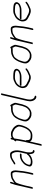

<svg xmlns="http://www.w3.org/2000/svg" viewBox="1622 -2355 940 4224"><g transform="rotate(-90 2092.0 -243.0)"><path d="M167.4 -474 164.9 -463C157.4 -430.7 146.3 -412.9 137.8 -376C133.8 -361.3 130.2 -347.3 127.1 -334L48.6 6C48.2 8 54.1 8.3 66.4 7C78.1 8.3 84.2 8 84.6 6L123.6 -163C129.7 -189.3 138.9 -223.3 146.3 -246C157.2 -279.5 165.5 -315.1 179.4 -344C190.8 -372.6 218.1 -386.4 241.6 -401C263.4 -414.6 286.8 -431.6 314.4 -435C326.1 -436.1 340.4 -440 352.6 -440H384.6C390.5 -440 399.4 -435 401.5 -431C412 -413.6 418.5 -392 418.3 -365C417.1 -327.5 411.2 -288.5 406.5 -249C406.2 -220.3 400.9 -185.8 393.3 -153C392.8 -147.7 391.7 -141.7 390.2 -135C387.5 -123.4 385.9 -107.8 383.2 -96L360.3 3C358.2 12.2 364.9 21 374.2 21C383.4 21 394.2 12.2 396.3 3L419.2 -96C421.9 -107.9 423.5 -123.5 426.2 -135C427.7 -141.7 428.9 -148.3 429.8 -155C432.8 -168 434.9 -180.6 436.6 -193L439.6 -215C445.8 -259.3 447.8 -305 453.6 -349L455.1 -373C455 -381 454.3 -388.3 453.2 -395C450.8 -411.4 451.9 -419.6 444.4 -435L434 -455C427.9 -465.8 411.5 -476 392.9 -476H360.9C345.1 -476 330.8 -472.7 316.5 -470C292.8 -468.1 270 -455.7 250.7 -445C227 -429.3 199.7 -414.8 178.4 -396C180 -400 181.2 -403.7 182 -407C188.9 -429 195.5 -439.7 200.9 -463L203.4 -474C205.8 -484.1 199.4 -492 189.6 -492C179.8 -492 169.8 -484.1 167.4 -474Z M811.5 -275H784.5C754.5 -275 729.4 -270.9 707.3 -261C688.7 -251.9 666.5 -244.1 649.3 -231C617.3 -207 587.3 -181.1 567.8 -142C560.5 -127.4 543 -86.4 541.9 -69C535.1 -24.4 575.8 0 624 0C633.2 0.7 642.8 1 652.8 1C717.9 -3 777.1 -30.8 814.1 -74L813.9 -73C812.6 -47.3 813.8 -21.3 822.7 -3C830.5 26 843.6 42.6 879.9 48C901.7 48 913 12 890.2 12L884.5 11C878.8 11 870.7 6.1 867.3 3C859.4 -10.9 852.7 -27.2 851.6 -46C850.7 -62 850.1 -79 852.6 -98L855.2 -118C855.8 -123.3 856.9 -129.3 858.4 -136L880.8 -233C882.8 -241.7 884.6 -251 886.3 -261C892.8 -289.3 895.3 -315.2 896 -338C894.3 -362.5 895.2 -392.1 887.1 -412C872 -446.7 862.9 -492 805.6 -492C796.9 -492 788.5 -491.7 780.4 -491C760.1 -491 741.1 -485.9 724.6 -479C687.4 -463.7 654.1 -442.5 622 -420C608.4 -412.1 581.1 -404.4 587.3 -384.5C591.3 -371.5 606.5 -375.8 618 -381L636.3 -391C641.7 -394.3 647.2 -398 652.8 -402C689 -421.8 722.5 -455 774 -455C781.5 -455.7 789.3 -456 797.3 -456C803.3 -456 807.2 -455.7 809 -455C834.5 -443.8 842.5 -418 851.7 -393C856 -382.1 857.2 -363.8 857.8 -350L859.2 -330C859 -309.3 855.9 -285.6 850.3 -261C848.6 -251 846.8 -241.7 844.8 -233L818.9 -121C811.6 -121 805.8 -117.7 801.6 -111L794.1 -100C790.2 -94.7 785.4 -89.7 779.6 -85C747 -60.7 710.9 -35 660.1 -35C650.8 -35 642.2 -35.3 634.3 -36C605.3 -36 576.2 -47.6 577.9 -73C589.4 -123 613.1 -160.1 643.7 -185C657.6 -197.3 672.6 -209.8 690.1 -217L716.9 -229C732.5 -236 754.7 -239 776.2 -239H803.2C812.7 -239 823 -246.8 825.2 -256.5C827.4 -266.1 821 -275 811.5 -275Z M1136.7 -462 1125.6 -414C1117.7 -406 1111.3 -398.3 1106.3 -391L1099.2 -382C1089 -366.5 1098.2 -351.7 1114.2 -356C1113.7 -339.8 1110.6 -322.7 1106.7 -302C1098.1 -256.5 1091.7 -211.1 1081.1 -165C1077.2 -151 1073.7 -137.3 1070.6 -124L998.4 189C996.2 198.2 1003 207 1012.2 207C1021.4 207 1032.2 198.2 1034.4 189L1091.4 -58C1093.9 -51.3 1096.7 -45 1100 -39C1120.6 -8.7 1163.6 -1 1221.2 -1C1269.2 -1 1307 -15.2 1335.5 -41C1345 -49.7 1372 -75.8 1379.1 -87C1399.1 -114.4 1416.3 -143.2 1428.8 -181L1436.2 -200L1442.8 -220C1445 -226.7 1446.9 -233.3 1448.4 -240L1455.3 -270C1465.4 -313.6 1453.9 -336.9 1439.1 -362C1417.5 -398.6 1389.5 -425.8 1347.7 -445C1323.5 -458.7 1301.8 -472 1261 -472H1241C1219.6 -472 1200.2 -466.9 1183.7 -458L1169.9 -450L1172.7 -462C1174.9 -471.5 1168 -480 1158.3 -480C1148.6 -480 1138.9 -471.5 1136.7 -462ZM1232.7 -436H1252.7C1295.7 -436 1316.1 -416.3 1343 -403C1370.4 -390 1392.4 -364.9 1405.9 -339.5C1416.6 -319.3 1427.1 -303.7 1419.3 -270L1412.4 -240C1408.1 -221.5 1400.9 -203.6 1394.9 -186C1383.7 -153 1367.2 -126.2 1349.6 -102C1344.4 -92 1321.7 -71.3 1314 -65C1294.2 -45.8 1264.4 -37 1229.5 -37C1216.7 -37 1195.9 -38.6 1185.2 -40L1169.7 -42C1134.8 -46.5 1120 -74.6 1122.2 -109L1123.4 -123C1123.7 -127 1124.2 -130.7 1124.9 -134C1125.4 -136 1120.3 -137 1109.6 -137C1111.6 -145.7 1114.1 -155 1117.1 -165C1127.9 -211.9 1134.4 -257.8 1143.2 -304C1148.5 -332.3 1149.6 -357.6 1156.1 -386C1156.7 -391.3 1157.5 -396.3 1158.6 -401C1177.5 -418.8 1201.7 -436 1232.7 -436Z M1853.7 -172C1840.6 -133.8 1819.3 -108.3 1791.9 -86C1773.6 -73.4 1750.8 -57 1726.2 -57H1712.2C1707.5 -57 1700.9 -57.3 1692.4 -58C1684.4 -58 1678.8 -58.3 1675.6 -59L1664.1 -61C1656.6 -63.7 1639.1 -71.8 1632.8 -75C1619.4 -81.9 1611.3 -92.2 1599.1 -100C1591.7 -104.2 1588.1 -115.5 1582.2 -122C1569.9 -141.6 1565.3 -161.6 1573.9 -199C1585.9 -250.8 1607 -311.2 1635.1 -347C1651.1 -372.3 1669.6 -396.9 1697.2 -408C1728.4 -422 1757 -434 1799.2 -434H1858.2C1864.2 -434 1869.8 -436.7 1875 -442C1879 -434.3 1880.9 -429.4 1884 -420C1892.2 -401.2 1910.1 -385.8 1903 -355L1877.1 -243C1876 -238.3 1875.3 -233.7 1874.9 -229C1871 -212.1 1856.8 -185.4 1853.7 -172ZM1860.5 -470H1807.5C1795.2 -470 1774.4 -467.2 1763.6 -466C1745.5 -464.2 1735.2 -459.9 1717.6 -453L1688.8 -441C1661 -427 1636 -405.7 1618 -381C1603.4 -357 1589.4 -337.8 1576.3 -309C1561.5 -272.6 1547.7 -241.5 1538.1 -199.5C1532.1 -173.7 1532 -152.5 1533.9 -134C1537.3 -113.9 1549.9 -99.7 1559.4 -84C1566.7 -73.1 1575.1 -68.9 1585.1 -61C1598.7 -46.4 1623.1 -33.4 1647.2 -27L1660.3 -23C1665.5 -22.3 1673.1 -22 1683.1 -22C1692.3 -21.3 1699.2 -21 1703.8 -21H1717.8C1723.2 -21 1729.4 -22 1736.5 -24C1777.4 -32.6 1813.8 -57.7 1840.1 -87C1856.8 -106.1 1873.2 -124.5 1881.6 -150L1887.3 -166C1888.5 -168 1889.6 -170.8 1890.8 -174.5C1894.8 -186.8 1907.7 -215.5 1911.3 -231C1911.6 -235 1912.2 -239 1913.1 -243L1939 -355C1946.4 -387 1937.3 -405.8 1926.9 -424C1917.6 -441.9 1913.5 -459.2 1900.4 -474L1893.3 -482C1890 -485.3 1885.9 -487 1880.9 -487C1871.3 -487 1864.2 -479.8 1860.5 -470Z M2112.8 -675 1983.3 -114C1973.5 -71.3 1973.2 -34.4 1982.4 -6L1986.2 8C1987.4 14 1990.5 21 1995.3 29C2005 48.4 2016.3 60.9 2032.9 74C2045.3 81.8 2085.5 98.1 2096.6 73C2108.3 46.7 2070.6 50.9 2059.3 42C2042.2 32.3 2027.2 12 2021.8 -8L2018.1 -22C2017 -26 2016 -30.3 2015.1 -35C2014.6 -60 2011.8 -81.5 2019.3 -114L2148.8 -675C2151.2 -685.1 2144.8 -693 2135 -693C2125.2 -693 2115.2 -685.1 2112.8 -675Z M2329.6 -241H2502.6C2510.6 -241 2519 -241.3 2527.9 -242C2543.4 -242 2561.9 -246.1 2575.5 -249L2594.9 -255C2620.5 -262.9 2646.5 -274.4 2664.4 -294C2676.3 -307.1 2692.6 -332.4 2690.5 -353C2686.2 -385.2 2664.4 -400 2633.9 -411C2611.8 -416.9 2566.7 -421 2534.2 -421H2506.2C2484.7 -421 2460.9 -419.2 2443.3 -413L2419 -403C2347.9 -377.9 2288.3 -326.4 2267.5 -236C2265.8 -228.7 2265.6 -219 2266.8 -207C2270 -167.4 2281.9 -134.3 2309.5 -115C2332.5 -96.9 2354 -86.6 2383.9 -73C2404.4 -60.6 2412.9 -53.9 2438.1 -48L2453.9 -43C2466.6 -38.4 2474.2 -37.2 2491.3 -36C2501.3 -36 2510.7 -36.3 2519.5 -37C2537.4 -38.3 2556.4 -47.1 2570.5 -54L2613.9 -73C2638.6 -83.2 2662.3 -97.7 2682.3 -114L2691.9 -121C2696 -124.3 2698.7 -128.5 2699.8 -133.5C2702.1 -143.4 2695.5 -152 2685.6 -152C2680.6 -152 2676 -150.3 2671.9 -147L2663.1 -139C2652.8 -130.6 2638.1 -121.2 2625.5 -115L2605.2 -105L2561.9 -86C2551.4 -80.9 2538.9 -73 2524.9 -73C2517.4 -72.3 2510 -72 2502.6 -72C2487 -73.2 2482.9 -73.6 2471.8 -77L2455.9 -82C2432.8 -88.1 2427.1 -93.2 2406.2 -105C2388.9 -114.8 2379.5 -116.7 2364.9 -125C2350.2 -134.4 2335.5 -142.4 2325 -156C2311.9 -173 2296.1 -204 2303.7 -237C2312.1 -273.1 2322.9 -293.8 2344 -316C2367.7 -342.5 2392 -358.8 2425.4 -370C2447.5 -379.1 2467.3 -385 2497.9 -385H2525.9C2540.2 -385 2585.9 -382.2 2596.8 -380.5C2616.4 -377.5 2647.4 -368.7 2650.3 -352C2653.9 -347.3 2655.2 -341 2650.4 -331C2644.8 -318.6 2635.4 -308.1 2624 -303C2598 -289.3 2569.4 -278 2534.2 -278C2526 -277.3 2518.3 -277 2510.9 -277H2337.9C2328.7 -277 2317.9 -268.2 2315.8 -259C2313.7 -249.8 2320.4 -241 2329.6 -241Z M3129.7 -172C3116.6 -133.8 3095.3 -108.3 3067.9 -86C3049.6 -73.4 3026.8 -57 3002.2 -57H2988.2C2983.5 -57 2976.9 -57.3 2968.4 -58C2960.4 -58 2954.8 -58.3 2951.6 -59L2940.1 -61C2932.6 -63.7 2915.1 -71.8 2908.8 -75C2895.4 -81.9 2887.3 -92.2 2875.1 -100C2867.7 -104.2 2864.1 -115.5 2858.2 -122C2845.9 -141.6 2841.3 -161.6 2849.9 -199C2861.9 -250.8 2883 -311.2 2911.1 -347C2927.1 -372.3 2945.6 -396.9 2973.2 -408C3004.4 -422 3033 -434 3075.2 -434H3134.2C3140.2 -434 3145.8 -436.7 3151 -442C3155 -434.3 3156.9 -429.4 3160 -420C3168.2 -401.2 3186.1 -385.8 3179 -355L3153.1 -243C3152 -238.3 3151.3 -233.7 3150.9 -229C3147 -212.1 3132.8 -185.4 3129.7 -172ZM3136.5 -470H3083.5C3071.2 -470 3050.4 -467.2 3039.6 -466C3021.5 -464.2 3011.2 -459.9 2993.6 -453L2964.8 -441C2937 -427 2912 -405.7 2894 -381C2879.4 -357 2865.4 -337.8 2852.3 -309C2837.5 -272.6 2823.7 -241.5 2814.1 -199.5C2808.1 -173.7 2808 -152.5 2809.9 -134C2813.3 -113.9 2825.9 -99.7 2835.4 -84C2842.7 -73.1 2851.1 -68.9 2861.1 -61C2874.7 -46.4 2899.1 -33.4 2923.2 -27L2936.3 -23C2941.5 -22.3 2949.1 -22 2959.1 -22C2968.3 -21.3 2975.2 -21 2979.8 -21H2993.8C2999.2 -21 3005.4 -22 3012.5 -24C3053.4 -32.6 3089.8 -57.7 3116.1 -87C3132.8 -106.1 3149.2 -124.5 3157.6 -150L3163.3 -166C3164.5 -168 3165.6 -170.8 3166.8 -174.5C3170.8 -186.8 3183.7 -215.5 3187.3 -231C3187.6 -235 3188.2 -239 3189.1 -243L3215 -355C3222.4 -387 3213.3 -405.8 3202.9 -424C3193.6 -441.9 3189.5 -459.2 3176.4 -474L3169.3 -482C3166 -485.3 3161.9 -487 3156.9 -487C3147.3 -487 3140.2 -479.8 3136.5 -470Z M3350.4 -474 3347.9 -463C3340.4 -430.7 3329.3 -412.9 3320.8 -376C3316.8 -361.3 3313.2 -347.3 3310.1 -334L3231.6 6C3231.2 8 3237.1 8.3 3249.4 7C3261.1 8.3 3267.2 8 3267.6 6L3306.6 -163C3312.7 -189.3 3321.9 -223.3 3329.3 -246C3340.2 -279.5 3348.5 -315.1 3362.4 -344C3373.8 -372.6 3401.1 -386.4 3424.6 -401C3446.4 -414.6 3469.8 -431.6 3497.4 -435C3509.1 -436.1 3523.4 -440 3535.6 -440H3567.6C3573.5 -440 3582.4 -435 3584.5 -431C3595 -413.6 3601.5 -392 3601.3 -365C3600.1 -327.5 3594.2 -288.5 3589.5 -249C3589.2 -220.3 3583.9 -185.8 3576.3 -153C3575.8 -147.7 3574.7 -141.7 3573.2 -135C3570.5 -123.4 3568.9 -107.8 3566.2 -96L3543.3 3C3541.2 12.2 3547.9 21 3557.2 21C3566.4 21 3577.2 12.2 3579.3 3L3602.2 -96C3604.9 -107.9 3606.5 -123.5 3609.2 -135C3610.7 -141.7 3611.9 -148.3 3612.8 -155C3615.8 -168 3617.9 -180.6 3619.6 -193L3622.6 -215C3628.8 -259.3 3630.8 -305 3636.6 -349L3638.1 -373C3638 -381 3637.3 -388.3 3636.2 -395C3633.8 -411.4 3634.9 -419.6 3627.4 -435L3617 -455C3610.9 -465.8 3594.5 -476 3575.9 -476H3543.9C3528.1 -476 3513.8 -472.7 3499.5 -470C3475.8 -468.1 3453 -455.7 3433.7 -445C3410 -429.3 3382.7 -414.8 3361.4 -396C3363 -400 3364.2 -403.7 3365 -407C3371.9 -429 3378.5 -439.7 3383.9 -463L3386.4 -474C3388.8 -484.1 3382.4 -492 3372.6 -492C3362.8 -492 3352.8 -484.1 3350.4 -474Z M3795.6 -241H3968.6C3976.6 -241 3985 -241.3 3993.9 -242C4009.4 -242 4027.9 -246.1 4041.5 -249L4060.9 -255C4086.5 -262.9 4112.5 -274.4 4130.4 -294C4142.3 -307.1 4158.6 -332.4 4156.5 -353C4152.2 -385.2 4130.4 -400 4099.9 -411C4077.8 -416.9 4032.7 -421 4000.2 -421H3972.2C3950.7 -421 3926.9 -419.2 3909.3 -413L3885 -403C3813.9 -377.9 3754.3 -326.4 3733.5 -236C3731.8 -228.7 3731.6 -219 3732.8 -207C3736 -167.4 3747.9 -134.3 3775.5 -115C3798.5 -96.9 3820 -86.6 3849.9 -73C3870.4 -60.6 3878.9 -53.9 3904.1 -48L3919.9 -43C3932.6 -38.4 3940.2 -37.2 3957.3 -36C3967.3 -36 3976.7 -36.3 3985.5 -37C4003.4 -38.3 4022.4 -47.1 4036.5 -54L4079.9 -73C4104.6 -83.2 4128.3 -97.7 4148.3 -114L4157.9 -121C4162 -124.3 4164.7 -128.5 4165.8 -133.5C4168.1 -143.4 4161.5 -152 4151.6 -152C4146.6 -152 4142 -150.3 4137.9 -147L4129.1 -139C4118.8 -130.6 4104.1 -121.2 4091.5 -115L4071.2 -105L4027.9 -86C4017.4 -80.9 4004.9 -73 3990.9 -73C3983.4 -72.3 3976 -72 3968.6 -72C3953 -73.2 3948.9 -73.6 3937.8 -77L3921.9 -82C3898.8 -88.1 3893.1 -93.2 3872.2 -105C3854.9 -114.8 3845.5 -116.7 3830.9 -125C3816.2 -134.4 3801.5 -142.4 3791 -156C3777.9 -173 3762.1 -204 3769.7 -237C3778.1 -273.1 3788.9 -293.8 3810 -316C3833.7 -342.5 3858 -358.8 3891.4 -370C3913.5 -379.1 3933.3 -385 3963.9 -385H3991.9C4006.2 -385 4051.9 -382.2 4062.8 -380.5C4082.4 -377.5 4113.4 -368.7 4116.3 -352C4119.9 -347.3 4121.2 -341 4116.4 -331C4110.8 -318.6 4101.4 -308.1 4090 -303C4064 -289.3 4035.4 -278 4000.2 -278C3992 -277.3 3984.3 -277 3976.9 -277H3803.9C3794.7 -277 3783.9 -268.2 3781.8 -259C3779.7 -249.8 3786.4 -241 3795.6 -241Z"/></g></svg>

Font: HoneyBee
Style: LitIt
Weight: 300
Foundry: Cannot Into Space Fonts
Version: Version 0.89